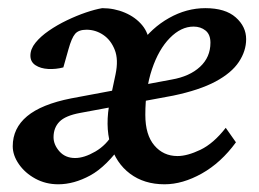

<svg xmlns="http://www.w3.org/2000/svg" viewBox="-20 -451 644 478"><path d="M125 7.8Q93.8 7.8 67.9 -6.3Q42 -20.5 26.9 -42.5Q11.7 -64.5 11.7 -86.9Q11.7 -131.8 47.4 -161.6Q83 -191.4 157.2 -206.1L407.2 -252.9Q452.1 -260.7 478 -284.7Q503.9 -308.6 503.9 -344.7Q503.9 -365.2 491.7 -375Q479.5 -384.8 461.9 -384.8Q430.7 -384.8 402.8 -356.4Q375 -328.1 358.4 -278.8Q341.8 -229.5 341.8 -165Q341.8 -115.2 364.3 -88.9Q386.7 -62.5 421.9 -62.5Q446.3 -62.5 479 -78.1Q511.7 -93.8 542 -132.8L567.4 -96.7Q530.3 -45.9 482.4 -19Q434.6 7.8 389.6 7.8Q338.9 7.8 303.7 -18.6Q268.6 -44.9 254.9 -91.8Q241.2 -138.7 253.9 -201.2L267.6 -265.6Q275.4 -302.7 265.6 -327.1Q255.9 -351.6 236.8 -364.3Q217.8 -377 195.3 -377Q175.8 -377 167 -366.7Q158.2 -356.4 150.4 -328.1L137.7 -283.2Q119.1 -278.3 100.1 -279.3Q81.1 -280.3 68.4 -288.6Q55.7 -296.9 55.7 -312.5Q55.7 -329.1 68.4 -344.7Q81.1 -360.4 101.6 -374.5Q122.1 -388.7 146.5 -400.4Q170.9 -412.1 193.8 -419.9Q216.8 -427.7 234.4 -430.7Q264.6 -430.7 291 -419.4Q317.4 -408.2 334 -388.2Q350.6 -368.2 352.5 -338.9H327.1Q357.4 -381.8 400.9 -406.2Q444.3 -430.7 491.2 -430.7Q541 -430.7 566.9 -407.7Q592.8 -384.8 592.8 -353.5Q592.8 -324.2 574.7 -296.9Q556.6 -269.5 516.6 -248Q476.6 -226.6 411.1 -212.9L179.7 -169.9Q142.6 -163.1 127.9 -147.9Q113.3 -132.8 113.3 -109.4Q113.3 -90.8 127.9 -74.2Q142.6 -57.6 167 -57.6Q189.5 -57.6 217.3 -73.7Q245.1 -89.8 261.7 -119.1L287.1 -95.7Q245.1 -36.1 204.6 -14.2Q164.1 7.8 125 7.8Z"/></svg>

Font: Crimson Pro Medium
Style: Italic
Weight: 500
Italic angle: -12°
Designer: Jacques Le Bailly
Foundry: Baron von Fonthausen
Version: Version 1.003